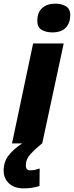

<svg xmlns="http://www.w3.org/2000/svg" viewBox="-53 -788 406 1055"><path d="M234 -610Q200 -610 176 -624Q152 -638 152 -673Q152 -720 179 -744Q206 -768 252 -768Q284 -768 308.5 -754Q333 -740 333 -705Q333 -663 309 -636.5Q285 -610 234 -610ZM13 0 129 -549H297L179 0ZM78 247Q25 247 -4 219.5Q-33 192 -33 149Q-33 100 -4.5 64.5Q24 29 69 0H178Q141 30 115 58Q89 86 89 121Q89 148 113 148Q128 148 140 145Q152 142 165 138L164 234Q144 240 124.5 243.5Q105 247 78 247Z"/></svg>

Font: Noto Sans Disp ExtBd
Style: Italic
Weight: 800
Italic angle: -12°
Designer: Monotype Design Team
Foundry: Monotype Imaging Inc.
Version: Version 2.000;GOOG;noto-source:20170915:90ef993387c0